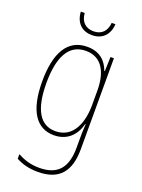

<svg xmlns="http://www.w3.org/2000/svg" viewBox="-175 -792 820 1110"><g transform="rotate(20 235.0 -237.0)"><path d="M335 -715H312C308 -666 281 -633 229 -633C178 -633 149 -665 146 -715H122C126 -645 169 -609 228 -609C291 -609 331 -649 335 -715ZM228 -537C105 -537 50 -432 50 -260C50 -78 112 10 219 10C299 10 350 -40 368 -113H371C368 -72 368 -47 368 -14V32C368 156 317 216 204 216C150 216 109 202 70 181V209C107 229 150 241 204 241C338 241 394 167 394 32V-527H373L370 -439H367C348 -491 309 -537 228 -537ZM228 -512C331 -512 368 -424 368 -319V-229C368 -129 333 -15 219 -15C126 -15 76 -95 76 -260C76 -413 120 -512 228 -512Z"/></g></svg>

Font: Noto Sans Thai Looped Condensed Thin
Style: Regular
Weight: 100
Width: 3
Designer: Sasikarn Vongin, Ben Mitchell
Foundry: The Fontpad Ltd
Version: Version 1.001